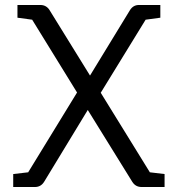

<svg xmlns="http://www.w3.org/2000/svg" viewBox="-20 -750 713 770"><path d="M537 -730H623V-679L564 -671L384 -378L581 -59L640 -52V0H548Q524 0 511 -20L332 -309L157 -21Q144 0 120 0H33V-52L93 -59L289 -379L109 -671L50 -679V-730H142Q166 -730 179 -709L341 -447L501 -709Q514 -730 537 -730Z"/></svg>

Font: Fauna One
Style: Regular
Weight: 400
Version: Version 1.001